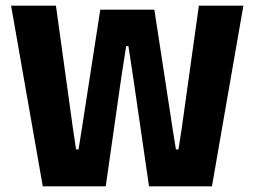

<svg xmlns="http://www.w3.org/2000/svg" viewBox="-20 -659 900 679"><path d="M353.9 0H131.3L19.2 -639H177.8L238.5 -200.7L249 -130.7H257.7L269 -200.7L334.6 -624.7H525.9L590.9 -200.7L602.2 -130.7H611.1L622 -200.4L683.3 -639H840.7L729.5 0H507L451.3 -383.3L434.2 -495.8H426.2L408.7 -383.3Z"/></svg>

Font: Anek Devanagari Medium
Style: Regular
Weight: 500
Designer: Kailash Malviya (Devanagari) & Yesha Goshar (Latin)
Foundry: Ek Type
Version: Version 1.003